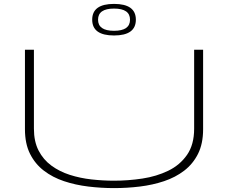

<svg xmlns="http://www.w3.org/2000/svg" viewBox="-20 -955 1170 985"><path d="M108 -292V-700H154V-295Q154 -229 178 -182.5Q202 -136 243.5 -105.5Q285 -75 338 -58Q391 -41 449.5 -34.5Q508 -28 565 -28Q638 -28 710.5 -39Q783 -50 843 -79Q903 -108 939.5 -160.5Q976 -213 976 -295V-700H1022V-292Q1022 -218 996 -166Q970 -114 925 -79.5Q880 -45 821.5 -25.5Q763 -6 697.5 2Q632 10 565 10Q499 10 433 2Q367 -6 308.5 -25.5Q250 -45 205 -79.5Q160 -114 134 -166Q108 -218 108 -292ZM565 -773Q453 -773 453 -854Q453 -935 565 -935Q677 -935 677 -854Q677 -773 565 -773ZM565 -797Q647 -797 647 -854Q647 -911 565 -911Q483 -911 483 -854Q483 -797 565 -797Z"/></svg>

Font: Georama ExtraExtended ExtraLight
Style: Regular
Weight: 200
Width: 8
Designer: Jean-Baptiste Levee
Foundry: Production Type
Version: Version 1.000